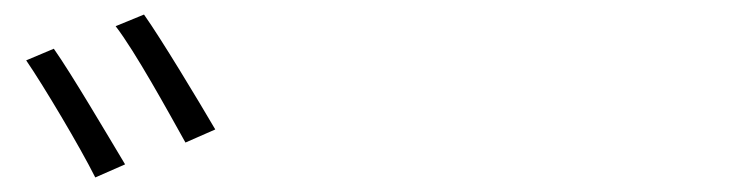

<svg xmlns="http://www.w3.org/2000/svg" viewBox="-20 -853 1040 264"><path d="M139 -817C166 -782 211 -700 235 -657L276 -675C252 -716 202 -799 178 -833ZM16 -770C40 -735 90 -651 111 -609L152 -627C128 -667 78 -752 54 -786Z"/></svg>

Font: Spoqa Han Sans Neo Light
Style: Regular
Weight: 300
Designer: [Spoqa Han Sans Neo] Dong-huui Kim  Younghwa Kang  Yujin Lee  [Noto Sans] Ryoko NISHIZUKA  (kana & ideographs); Paul D. 
Foundry: Spoqa (http://www.spoqa-han-sans.com)
Version: Version 1.000